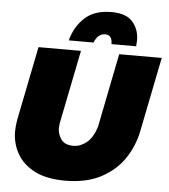

<svg xmlns="http://www.w3.org/2000/svg" viewBox="-61 -979 920 1043"><g transform="rotate(5 399.0 -457.0)"><path d="M654 -751H519.5Q519.5 -801 481.5 -801Q441.5 -801 421.5 -751H286.5Q306.5 -827 359.5 -875.8Q412.5 -924.5 504.5 -924.5Q586 -924.5 621 -883.2Q656 -842 656 -784ZM332.5 10Q232.5 10 168 -22.5Q100.5 -57.5 69.8 -113Q39 -168.5 39 -232.5Q39 -261.5 45 -296.5L126 -700H357.5L276.5 -296.5L274.5 -270.5Q274.5 -239.5 294 -211Q313.5 -182.5 361.5 -182.5Q398.5 -182.5 432.5 -209.5Q466.5 -236.5 485.5 -296.5L566 -700H798L717 -296.5Q699.5 -209 652 -140.2Q604.5 -71.5 524 -30Q444.5 10 332.5 10Z"/></g></svg>

Font: Argentum Sans Black
Style: Italic
Weight: 900
Italic angle: -11°
Designer: Julieta Ulanovsky (font), Cristiano Sobral (main changes and remaster)
Foundry: Julieta Ulanovsky (font), Cristiano Sobral (main changes and remaster)
Version: Version 2.007;June 15, 2022;FontCreator 14.0.0.2814 64-bit; 